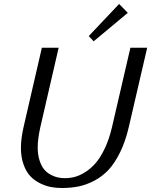

<svg xmlns="http://www.w3.org/2000/svg" viewBox="-20 -942 765 972"><path d="M85.9 0ZM583 -921.9 627 -877 454.1 -732.9 429.2 -759.3ZM640.1 -700.2H725.1L631.8 -297.9Q614.7 -225.1 587.6 -170.2Q560.5 -115.2 528.8 -81.5Q497.1 -47.9 456.8 -26.9Q416.5 -5.9 377.2 2Q337.9 9.8 292 9.8Q262.7 9.8 235.8 4.4Q209 -1 180.9 -15.1Q152.8 -29.3 132.3 -51.5Q111.8 -73.7 98.9 -110.4Q85.9 -147 85.9 -193.8Q85.9 -239.3 99.1 -297.9L191.9 -700.2H276.9L184.1 -297.9Q170.9 -237.8 170.9 -195.8Q170.9 -158.7 180.2 -129.9Q189.5 -101.1 203.4 -84.5Q217.3 -67.9 236.3 -57.6Q255.4 -47.4 272.9 -43.7Q290.5 -40 309.1 -40Q334 -40 358.4 -46.4Q382.8 -52.7 411.4 -70.6Q439.9 -88.4 464.1 -116.2Q488.3 -144 510.5 -190.7Q532.7 -237.3 546.9 -297.9Z"/></svg>

Font: Pfennig
Style: Italic
Weight: 500
Italic angle: -13°
Version: Version 20120410 ; ttfautohint (v0.8)